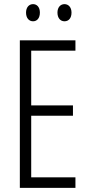

<svg xmlns="http://www.w3.org/2000/svg" viewBox="-20 -1002 432 929"><path d="M106 -941C106 -915 120 -899 140 -899C159 -899 173 -914 173 -941C173 -967 159 -982 140 -982C120 -982 106 -966 106 -941ZM258 -941C258 -915 272 -899 292 -899C312 -899 326 -914 326 -941C326 -967 311 -982 292 -982C273 -982 258 -967 258 -941ZM345 -93V-144H131V-442H333V-492H131V-757H345V-807H76V-93Z"/></svg>

Font: Noto Sans Kannada UI ExtraCondensed Light
Style: Regular
Weight: 300
Width: 2
Designer: Jelle Bosma - Monotype Design Team
Foundry: Monotype Imaging Inc.
Version: Version 2.005